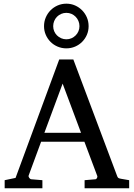

<svg xmlns="http://www.w3.org/2000/svg" viewBox="-20 -1004 714 1024"><path d="M314 -558.1 216.8 -295.9H412.1ZM431.2 0V-43L488.8 -47.9Q493.7 -47.9 497.1 -54.4Q500.5 -61 499 -64.9L430.2 -248H199.2L132.8 -67.9Q131.8 -64.9 132.8 -61.5Q133.8 -58.1 136.2 -54.9Q138.7 -51.8 141.6 -49.8Q144.5 -47.9 147 -47.9L206.1 -43V0H4.9V-43L63 -55.2L295.9 -687H371.1L603 -69.8Q606.4 -59.6 609.6 -56.2Q612.8 -52.7 624 -50.8L668.9 -43V0ZM403.8 -864.3Q403.8 -878.9 398.4 -891.8Q393.1 -904.8 383.5 -914.6Q374 -924.3 361.3 -929.9Q348.6 -935.5 334 -935.5Q319.3 -935.5 306.4 -929.9Q293.5 -924.3 283.9 -914.6Q274.4 -904.8 269 -891.8Q263.7 -878.9 263.7 -864.3Q263.7 -850.1 269 -837.4Q274.4 -824.7 283.9 -815.2Q293.5 -805.7 306.4 -800Q319.3 -794.4 334 -794.4Q348.6 -794.4 361.3 -800Q374 -805.7 383.5 -815.2Q393.1 -824.7 398.4 -837.4Q403.8 -850.1 403.8 -864.3ZM452.6 -864.3Q452.6 -839.8 443.4 -818.4Q434.1 -796.9 418 -780.8Q401.9 -764.6 380.4 -755.4Q358.9 -746.1 334 -746.1Q309.1 -746.1 287.4 -755.4Q265.6 -764.6 249.5 -780.8Q233.4 -796.9 224.1 -818.4Q214.8 -839.8 214.8 -864.3Q214.8 -889.2 224.1 -910.9Q233.4 -932.6 249.5 -949Q265.6 -965.3 287.4 -974.9Q309.1 -984.4 334 -984.4Q358.9 -984.4 380.4 -974.9Q401.9 -965.3 418 -949Q434.1 -932.6 443.4 -910.9Q452.6 -889.2 452.6 -864.3Z"/></svg>

Font: BabelStone Ogham Bound
Style: Italic
Weight: 400
Italic angle: -30°
Designer: Andrew West
Foundry: BabelStone
Version: Version 2.02 March 14, 2022